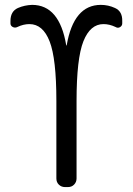

<svg xmlns="http://www.w3.org/2000/svg" viewBox="-20 -760 540 780"><path d="M50.8 -650.4Q41 -645.5 31.7 -650.4Q22.5 -655.3 22.5 -665V-674.8Q22.5 -713.9 52.7 -727.5Q80.1 -739.3 110.4 -740.2Q221.7 -740.2 249 -576.2Q249 -575.2 250 -575.2Q251 -575.2 251 -576.2Q279.3 -740.2 389.6 -740.2Q419.9 -740.2 447.3 -727.5Q477.5 -713.9 476.6 -674.8V-665Q476.6 -655.3 467.8 -649.9Q459 -644.5 449.2 -650.4Q424.8 -662.1 400.4 -662.1Q346.7 -662.1 318.8 -592.3Q291 -522.5 291 -349.6V-35.2Q291 -20.5 281.2 -10.3Q271.5 0 255.9 0H244.1Q229.5 0 219.2 -9.8Q209 -19.5 209 -35.2V-349.6Q209 -521.5 181.6 -591.8Q154.3 -662.1 99.6 -662.1Q75.2 -662.1 50.8 -650.4Z"/></svg>

Font: Rounded-L Mgen+ 2m regular
Style: Regular
Weight: 400
Designer: [Source Han Sans]
Ryoko NISHIZUKA  (kana & ideographs); Paul D. Hunt (Latin, Greek & Cyrillic); Wenlong ZHANG  (bopomofo
Version: Version 1.059.20150602